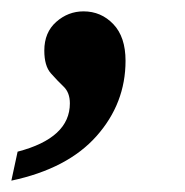

<svg xmlns="http://www.w3.org/2000/svg" viewBox="-36 -168 326 338"><path d="M-5 99Q87 75 87 14Q87 -5 76 -15.5Q65 -26 53.5 -39Q42 -52 42 -79Q42 -111 63 -129.5Q84 -148 111 -148Q142 -148 163.5 -125.5Q185 -103 185 -61Q185 14 134 71.5Q83 129 -16 150Z"/></svg>

Font: Noto Serif Condensed
Style: Bold Italic
Weight: 700
Width: 3
Italic angle: -12°
Designer: Monotype Design Team
Foundry: Monotype Imaging Inc.
Version: Version 2.014